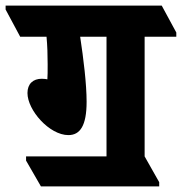

<svg xmlns="http://www.w3.org/2000/svg" viewBox="-88 -647 649 685"><path d="M58 18H480V3L428 -89V-516H541V-531L489 -627H-68V-613L-16 -516H78C81 -485 82 -450 82 -418C82 -394 82 -374 81 -364C77 -365 69 -366 61 -366C30 -366 10 -348 10 -315C10 -254 88 -165 156 -165C198 -165 221 -199 221 -284C221 -347 210 -437 198 -516H292V-89H5V-74Z"/></svg>

Font: Noto Serif Devanagari ExtraCondensed Black
Style: Regular
Weight: 900
Width: 2
Designer: Universal Thirst, Indian Type Foundry and the Monotype Design Team
Foundry: Monotype Imaging Inc.
Version: Version 2.004